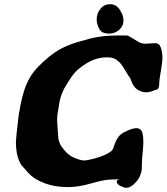

<svg xmlns="http://www.w3.org/2000/svg" viewBox="-20 -904 802 924"><path d="M574.2 -805.7Q574.2 -778.3 553.2 -760.3Q532.2 -742.2 506.8 -742.2Q502.9 -742.2 499 -742.7Q495.1 -743.2 490.7 -743.7Q486.3 -744.1 482.4 -745.1Q462.9 -750 454.1 -772.5Q445.3 -791 445.3 -810.5Q445.3 -839.8 463.4 -861.8Q481.4 -883.8 508.8 -883.8Q528.3 -883.8 541.5 -873.5Q554.7 -863.3 562.5 -846.7Q566.4 -840.8 568.8 -834Q571.3 -827.1 572.8 -819.8Q574.2 -812.5 574.2 -805.7ZM665 -264.6Q669.9 -249 669.9 -220.7Q669.9 -196.3 664.1 -143.6Q663.1 -134.8 663.1 -117.2Q663.1 -99.6 662.1 -87.9Q661.1 -76.2 654.8 -60.1Q648.4 -43.9 635.7 -29.3Q610.4 0 586.9 0Q580.1 0 566.4 -5.9Q542 -15.6 542 -30.3Q542 -38.1 552.7 -40L554.7 -41H549.8Q529.3 -41 511.7 -40Q480.5 -39.1 419.4 -21.5Q358.4 -3.9 312.5 -3.9H298.8Q220.7 -4.9 160.2 -38.1Q141.6 -47.9 128.4 -60.1Q115.2 -72.3 103 -86.9Q90.8 -101.6 83 -109.4Q56.6 -149.4 56.6 -221.7Q56.6 -238.3 70.3 -352.5Q70.3 -353.5 70.8 -355Q71.3 -356.4 71.3 -357.4Q85.9 -452.1 111.3 -506.8Q130.9 -549.8 162.1 -581.1Q215.8 -636.7 265.1 -665Q314.5 -693.4 391.6 -711.9Q458 -733.4 547.9 -733.4H586.9Q593.8 -733.4 599.6 -730.5Q612.3 -723.6 624.5 -715.8Q636.7 -708 645 -703.1Q653.3 -698.2 664.1 -695.3Q675.8 -693.4 679.7 -693.4Q683.6 -693.4 698.7 -694.8Q713.9 -696.3 727.5 -696.3Q744.1 -695.3 750 -683.6Q761.7 -660.2 761.7 -627.9Q761.7 -604.5 753.9 -561Q746.1 -517.6 746.1 -501V-493.2Q744.1 -481.4 740.2 -476.6Q736.3 -471.7 723.6 -469.7Q722.7 -469.7 716.3 -466.8Q710 -463.9 701.2 -461.9Q692.4 -460 683.6 -460Q667 -460 652.3 -466.8Q635.7 -474.6 626.5 -486.8Q617.2 -499 612.8 -511.7Q608.4 -524.4 607.4 -526.4Q596.7 -541 584.5 -562Q572.3 -583 563 -595.2Q553.7 -607.4 539.1 -617.2Q522.5 -627.9 501 -627.9H493.2Q442.4 -627.9 395.5 -598.6Q357.4 -575.2 337.4 -551.3Q317.4 -527.3 290 -479.5Q280.3 -461.9 274.4 -443.8Q268.6 -425.8 266.6 -414.1Q264.6 -402.3 259.8 -373Q254.9 -349.6 254.9 -326.2Q254.9 -319.3 256.8 -292Q257.8 -283.2 258.8 -264.2Q259.8 -245.1 260.7 -238.3Q261.7 -231.4 265.6 -219.7Q269.5 -208 277.3 -197.3Q296.9 -169.9 316.4 -156.2Q335.9 -142.6 369.1 -133.8Q375 -131.8 385.7 -131.8Q399.4 -131.8 423.8 -138.7Q482.4 -152.3 514.6 -175.8Q523.4 -182.6 529.3 -202.6Q535.2 -222.7 547.9 -242.2Q560.5 -261.7 587.9 -272.5Q617.2 -287.1 635.7 -287.1Q659.2 -287.1 665 -264.6Z"/></svg>

Font: Essays1743
Style: BoldItalic
Weight: 700
Italic angle: -10°
Designer: Based on the typeface in a 1743 English translation of the essays of Montaigne.  PostScript/TrueType font designed by Jo
Version: Version 002.100